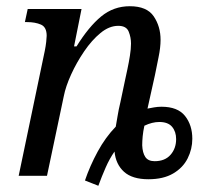

<svg xmlns="http://www.w3.org/2000/svg" viewBox="-20 -565 670 617"><path d="M253 15Q269 -32 294 -78Q319 -124 352 -158Q355 -174 358 -193Q361 -212 367 -237L382 -308Q385 -322 389.5 -343Q394 -364 397.5 -386Q401 -408 401 -425Q401 -445 393.5 -463.5Q386 -482 360 -482Q331 -482 303 -459Q275 -436 250.5 -400Q226 -364 208.5 -325.5Q191 -287 185 -256L131 0H40L124 -402Q127 -417 128.5 -430.5Q130 -444 130 -450Q130 -478 111.5 -486Q93 -494 67 -494H60L69 -536H242L218 -416H226Q265 -479 305 -512Q345 -545 397 -545Q452 -545 474 -512.5Q496 -480 496 -437Q496 -412 489.5 -381Q483 -350 478 -324L454 -216Q464 -218 475.5 -220Q487 -222 499 -222Q551 -222 574.5 -192.5Q598 -163 598 -119Q598 -86 583 -56Q568 -26 536.5 -7.5Q505 11 457 11Q405 11 378.5 -13Q352 -37 348 -78Q332 -55 319.5 -26.5Q307 2 296 32ZM477 -47Q510 -47 528 -67.5Q546 -88 546 -118Q546 -142 533 -157.5Q520 -173 492 -173Q469 -173 444 -161Q440 -143 438.5 -127Q437 -111 437 -98Q438 -74 447 -60.5Q456 -47 477 -47Z"/></svg>

Font: Noto Serif SemiCondensed
Style: Italic
Weight: 400
Width: 4
Italic angle: -12°
Designer: Monotype Design Team
Foundry: Monotype Imaging Inc.
Version: Version 2.013